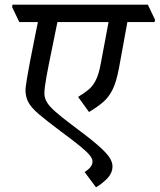

<svg xmlns="http://www.w3.org/2000/svg" viewBox="-20 -640 687 826"><path d="M393 166 344 100Q363 88 370.5 77Q378 66 378 55Q378 43 366.5 28.5Q355 14 326 -10Q297 -34 244 -73Q181 -120 147 -149Q113 -178 100.5 -203Q88 -228 90 -261Q91 -272 96 -302.5Q101 -333 109 -374.5Q117 -416 126 -460.5Q135 -505 143 -545H63L32 -610L34 -620H616L647 -555L645 -545H528Q522 -512 515 -474Q508 -436 502 -402.5Q496 -369 492 -348Q481 -289 465 -256Q449 -223 425 -202Q401 -181 363 -158L316 -223Q342 -239 360.5 -254Q379 -269 392 -294.5Q405 -320 413 -364Q422 -411 429.5 -451.5Q437 -492 447 -545H227Q215 -484 202 -422Q189 -360 180 -310.5Q171 -261 171 -238Q171 -220 180.5 -202.5Q190 -185 215.5 -162Q241 -139 289 -103Q358 -52 396 -19.5Q434 13 449 34.5Q464 56 464 76Q464 103 444 125Q424 147 393 166Z"/></svg>

Font: Tiro Devanagari Marathi
Style: Italic
Weight: 400
Italic angle: -11°
Designer: Devanagari: John Hudson & Fiona Ross, assisted by Paul Hanslow. Latin: John Hudson with Paul Hanslow, assisted by Kaja S
Foundry: Tiro Typeworks Ltd.
Version: Version 1.52